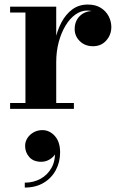

<svg xmlns="http://www.w3.org/2000/svg" viewBox="-20 -490 538 864"><path d="M218 -210.5Q218 -260 227.5 -306.2Q237 -352.5 256.5 -389.2Q276 -426 305.5 -447.8Q335 -469.5 375 -469.5Q410 -469.5 433.5 -454.8Q457 -440 469 -416.8Q481 -393.5 481 -368.5Q481 -333.5 458.2 -307.8Q435.5 -282 398.5 -282Q362.5 -282 339.2 -304.8Q316 -327.5 316 -359Q316 -395 339 -417.8Q362 -440.5 398.5 -440.5Q422 -440.5 440.2 -430.5Q458.5 -420.5 469.2 -404Q480 -387.5 480 -368.5H453.5Q453.5 -388.5 443.2 -405.2Q433 -422 414.5 -432.2Q396 -442.5 372 -442.5Q344.5 -442.5 319.2 -424.5Q294 -406.5 274.8 -374.5Q255.5 -342.5 244.2 -300.5Q233 -258.5 233 -210.5ZM233 -460V-26.5H312.5V0H25.5V-26.5H94.5V-433.5H25.5V-460ZM91.5 354V332Q130.5 332 162.5 314.5Q194.5 297 212.5 264Q230.5 231 227 184H234Q234.5 196 225 208.5Q215.5 221 199.8 229.5Q184 238 165.5 238Q130.5 238 111.8 216.8Q93 195.5 93 167Q93 147.5 103.5 131.2Q114 115 131.8 105.2Q149.5 95.5 170.5 95.5Q203 95.5 226.8 122Q250.5 148.5 250.5 195.5Q250.5 239.5 231.2 275.5Q212 311.5 176.2 332.8Q140.5 354 91.5 354Z"/></svg>

Font: Bodoni Moda 9pt
Style: Bold
Weight: 700
Designer: Owen Earl
Foundry: indestructible type
Version: Version 2.005